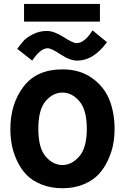

<svg xmlns="http://www.w3.org/2000/svg" viewBox="-20 -949 641 986"><path d="M68.4 -698.2Q88.9 -725.6 103 -741.2Q117.2 -756.8 149.9 -773.4Q182.6 -790 220.7 -790Q257.8 -790 306.2 -758.8Q354.5 -727.5 373 -727.5Q414.1 -727.5 455.1 -793L529.3 -732.4Q460 -637.7 377 -637.7Q338.9 -637.7 291.5 -669.4Q244.1 -701.2 224.6 -701.2Q187.5 -701.2 145.5 -637.7ZM103.5 -837.9V-928.7H493.2V-837.9ZM176.8 -287.1Q176.8 -189.5 214.4 -145.5Q252 -101.6 300.8 -101.6Q348.6 -101.6 387.2 -146Q425.8 -190.4 425.8 -287.1Q425.8 -384.8 387.7 -429.2Q349.6 -473.6 300.8 -473.6Q252 -473.6 214.4 -429.7Q176.8 -385.7 176.8 -287.1ZM33.2 -287.1Q33.2 -415 100.6 -503.9Q168 -592.8 300.8 -592.8Q390.6 -592.8 453.1 -547.9Q515.6 -502.9 542 -436Q568.4 -369.1 568.4 -287.1Q568.4 -248 561.5 -209.5Q554.7 -170.9 535.6 -128.9Q516.6 -86.9 487.8 -55.2Q459 -23.4 410.6 -2.9Q362.3 17.6 300.8 17.6Q240.2 17.6 192.4 -2Q144.5 -21.5 115.2 -52.2Q85.9 -83 66.9 -124.5Q47.9 -166 40.5 -205.6Q33.2 -245.1 33.2 -287.1Z"/></svg>

Font: Gothic A1 ExtraBold
Style: Regular
Weight: 800
Designer: HanYang I&C Co.,Ltd.
Foundry: HanYang I&C Co.,Ltd.
Version: Version 2.50